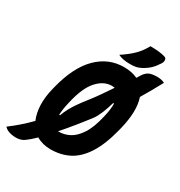

<svg xmlns="http://www.w3.org/2000/svg" viewBox="-295 -1090 1235 1315"><g transform="rotate(30 323.0 -432.5)"><path d="M510 -934Q545 -934 575 -931Q605 -928 627 -921Q641 -917 643 -903Q645 -889 636 -873Q614 -838 591.5 -816.5Q569 -795 536 -777Q515 -766 496.5 -762Q478 -758 450 -758Q418 -758 395.5 -762.5Q373 -767 354 -776Q409 -812 445.5 -847.5Q482 -883 510 -934ZM426 -720Q489 -720 534 -698Q537 -702 539.5 -706Q542 -710 544 -714Q565 -751 588.5 -763.5Q612 -776 656 -776Q690 -776 715 -763Q692 -720 668.5 -678.5Q645 -637 621 -597Q654 -501 615 -345L611 -329Q579 -202 530 -125Q481 -48 416 -14Q351 20 269 20Q205 20 157 -9Q138 10 121 24.5Q104 39 90 49Q63 69 25 69Q-6 69 -31 60.5Q-56 52 -69 36Q-32 9 8 -26Q48 -61 83 -97Q62 -145 59.5 -208.5Q57 -272 76 -347L80 -363Q125 -542 214.5 -631Q304 -720 426 -720ZM217 -311Q211 -286 207.5 -261.5Q204 -237 203 -215H210Q221 -246 236 -274Q251 -302 274 -335Q297 -368 332 -412Q354 -440 382 -480Q410 -520 440 -565Q430 -567 416 -567Q354 -567 301.5 -509Q249 -451 220 -324ZM419 -317Q381 -267 338 -214Q295 -161 253 -113Q253 -113 260 -113Q302 -113 342.5 -134Q383 -155 418 -208Q453 -261 475 -357L478 -370Q491 -425 490 -469H483Q470 -422 452.5 -380Q435 -338 419 -317Z"/></g></svg>

Font: Recursive Sn Csl St XBd
Style: Italic
Weight: 800
Italic angle: -15°
Version: Version 1.079;hotconv 1.0.112;makeotfexe 2.5.65598; ttfautoh